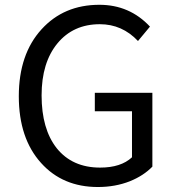

<svg xmlns="http://www.w3.org/2000/svg" viewBox="-20 -749 713 782"><path d="M378.9 12.7Q235.4 12.7 147.5 -85Q56.6 -185.5 56.6 -356.9Q56.6 -528.3 149.4 -629.9Q240.2 -729.5 384.8 -729.5Q507.8 -729.5 590.8 -640.6L542 -582Q477.5 -650.4 386.7 -650.4Q278.3 -650.4 213.9 -572.3Q149.4 -494.1 149.4 -360.4Q149.4 -223.6 210.9 -145.5Q274.4 -66.4 387.7 -66.4Q472.7 -66.4 517.6 -108.4V-295.9H366.2V-371.1H600.6V-70.3Q564.5 -33.2 508.8 -10.7Q449.2 12.7 378.9 12.7Z"/></svg>

Font: Bpmf GenYo Gothic R
Style: R
Weight: 400
Foundry: But Ko
Version: Version 1.320